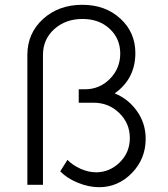

<svg xmlns="http://www.w3.org/2000/svg" viewBox="-20 -770 700 800"><path d="M458 -381Q516 -357 551.5 -306Q587 -255 587 -192Q587 -108 529.5 -49Q472 10 393 10Q350 10 304.5 -8.5Q259 -27 231 -56L261 -104Q282 -82 315 -67Q348 -52 382 -52Q438 -53 479.5 -94Q521 -135 521 -195Q521 -256 477 -299Q433 -342 370 -342H308V-398H334Q395 -398 438 -441.5Q481 -485 481 -547Q481 -609 437 -650Q393 -691 324 -691Q253 -691 206 -648.5Q159 -606 159 -541V0H94V-541Q94 -631 159 -690.5Q224 -750 323 -750Q419 -750 481.5 -692.5Q544 -635 544 -549Q544 -442 458 -381Z"/></svg>

Font: Oakes Grotesk Light
Style: Regular
Weight: 300
Designer: Samuel Oakes
Foundry: Samuel Oakes
Version: Version 1.000;PS 001.000;hotconv 1.0.88;makeotf.lib2.5.64775